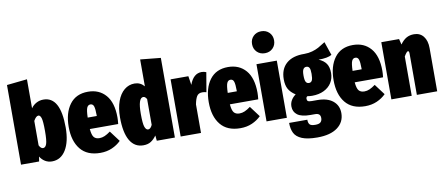

<svg xmlns="http://www.w3.org/2000/svg" viewBox="-85 -1182 4107 1766"><g transform="rotate(-10 1969.0 -299.0)"><path d="M491 -266Q491 -134 444 -57Q397 20 314 20Q279 20 250.5 3Q222 -14 203 -45L196 0H27V-744L217 -764V-493Q236 -521 266.5 -537.5Q297 -554 333 -554Q491 -554 491 -266ZM298 -266Q298 -359 288.5 -388Q279 -417 262 -417Q240 -417 217 -375V-147Q233 -115 254 -115Q276 -115 287 -146.5Q298 -178 298 -266Z M972 -213H707Q712 -155 729.5 -135Q747 -115 781 -115Q806 -115 830 -125.5Q854 -136 884 -158L959 -58Q924 -23 875 -1.5Q826 20 766 20Q643 20 581 -56.5Q519 -133 519 -265Q519 -396 578 -475Q637 -554 749 -554Q853 -554 914.5 -483Q976 -412 976 -274Q976 -249 972 -213ZM791 -328Q791 -385 783 -410Q775 -435 751 -435Q729 -435 718.5 -411.5Q708 -388 706 -320H791Z M1464 -744V0H1295L1290 -50Q1267 -17 1238.5 1.5Q1210 20 1167 20Q1085 20 1042 -54Q999 -128 999 -269Q999 -356 1022.5 -420.5Q1046 -485 1088 -519.5Q1130 -554 1184 -554Q1238 -554 1274 -512V-763ZM1274 -152V-393Q1266 -406 1258.5 -412Q1251 -418 1242 -418Q1193 -418 1193 -268Q1193 -176 1204.5 -146Q1216 -116 1235 -116Q1258 -116 1274 -152Z M1853 -542 1822 -360Q1804 -366 1784 -366Q1748 -366 1732.5 -340.5Q1717 -315 1708 -266V0H1518V-534H1684L1697 -451Q1733 -551 1810 -551Q1832 -551 1853 -542Z M2280 -213H2015Q2020 -155 2037.5 -135Q2055 -115 2089 -115Q2114 -115 2138 -125.5Q2162 -136 2192 -158L2267 -58Q2232 -23 2183 -1.5Q2134 20 2074 20Q1951 20 1889 -56.5Q1827 -133 1827 -265Q1827 -396 1886 -475Q1945 -554 2057 -554Q2161 -554 2222.5 -483Q2284 -412 2284 -274Q2284 -249 2280 -213ZM2099 -328Q2099 -385 2091 -410Q2083 -435 2059 -435Q2037 -435 2026.5 -411.5Q2016 -388 2014 -320H2099Z M2510 -534V0H2320V-534ZM2518 -723Q2518 -678 2489 -649Q2460 -620 2415 -620Q2370 -620 2341 -649Q2312 -678 2312 -723Q2312 -767 2341 -796Q2370 -825 2415 -825Q2460 -825 2489 -796Q2518 -767 2518 -723Z M3014 -499Q2977 -476 2890 -476Q2938 -456 2960 -423Q2982 -390 2982 -336Q2982 -285 2957 -245Q2932 -205 2885 -182Q2838 -159 2775 -159Q2754 -159 2730 -163Q2718 -156 2718 -140Q2718 -125 2727 -118.5Q2736 -112 2763 -112H2814Q2908 -112 2959.5 -69.5Q3011 -27 3011 44Q3011 128 2944.5 177.5Q2878 227 2756 227Q2664 227 2612.5 205.5Q2561 184 2541.5 145.5Q2522 107 2522 50H2692Q2692 81 2705 95Q2718 109 2757 109Q2793 109 2807 95Q2821 81 2821 57Q2821 34 2809 23Q2797 12 2770 12H2728Q2645 12 2607 -16.5Q2569 -45 2569 -95Q2569 -127 2585 -153.5Q2601 -180 2627 -198Q2582 -227 2562.5 -262.5Q2543 -298 2543 -353Q2543 -449 2602.5 -501Q2662 -553 2771 -551Q2811 -551 2845.5 -561Q2880 -571 2905.5 -585Q2931 -599 2971 -625ZM2728 -357Q2728 -313 2737.5 -296.5Q2747 -280 2766 -280Q2786 -280 2795 -297.5Q2804 -315 2804 -360Q2804 -401 2795 -416Q2786 -431 2767 -431Q2748 -431 2738 -414.5Q2728 -398 2728 -357Z M3446 -213H3181Q3186 -155 3203.5 -135Q3221 -115 3255 -115Q3280 -115 3304 -125.5Q3328 -136 3358 -158L3433 -58Q3398 -23 3349 -1.5Q3300 20 3240 20Q3117 20 3055 -56.5Q2993 -133 2993 -265Q2993 -396 3052 -475Q3111 -554 3223 -554Q3327 -554 3388.5 -483Q3450 -412 3450 -274Q3450 -249 3446 -213ZM3265 -328Q3265 -385 3257 -410Q3249 -435 3225 -435Q3203 -435 3192.5 -411.5Q3182 -388 3180 -320H3265Z M3914 -403V0H3724V-385Q3724 -410 3713 -410Q3701 -410 3676 -367V0H3486V-534H3652L3665 -481Q3692 -519 3722.5 -536.5Q3753 -554 3794 -554Q3850 -554 3882 -513.5Q3914 -473 3914 -403Z"/></g></svg>

Font: Fira Sans Extra Condensed Black
Style: Regular
Weight: 900
Width: 1
Designer: Carrois Corporate & Edenspiekermann AG
Foundry: Carrois Corporate GbR & Edenspiekermann AG
Version: Version 4.203